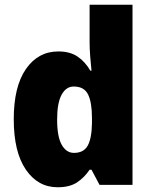

<svg xmlns="http://www.w3.org/2000/svg" viewBox="-20 -780 639 810"><path d="M223 10Q140 10 89 -64.5Q38 -139 38 -277Q38 -415 89.5 -489Q141 -563 226 -563Q275 -563 307 -541.5Q339 -520 361 -482H366Q363 -509 360.5 -542Q358 -575 358 -603V-760H539V0H400L366 -64H358Q336 -31 305 -10.5Q274 10 223 10ZM292 -135Q333 -135 350 -165.5Q367 -196 368 -261V-282Q368 -348 351.5 -381.5Q335 -415 291 -415Q259 -415 240 -380.5Q221 -346 221 -276Q221 -203 240.5 -169Q260 -135 292 -135Z"/></svg>

Font: Noto Sans Gurmukhi UI SemiCondensed Black
Style: Regular
Weight: 900
Width: 4
Designer: Jelle Bosma - Monotype Design Team
Foundry: Monotype Imaging Inc.
Version: Version 2.004; ttfautohint (v1.8.4.7-5d5b)